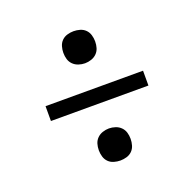

<svg xmlns="http://www.w3.org/2000/svg" viewBox="-94 -680 688 681"><g transform="rotate(-20 250.0 -340.0)"><path d="M250 -463Q238 -463 226 -467Q214 -471 205.5 -479.5Q197 -488 193.5 -499.5Q190 -511 190 -524Q190 -536 193.5 -548Q197 -560 205.5 -568.5Q214 -577 226 -580.5Q238 -584 250 -584Q262 -584 274 -580.5Q286 -577 294.5 -568.5Q303 -560 306.5 -548Q310 -536 310 -524Q310 -511 306.5 -499.5Q303 -488 294.5 -479.5Q286 -471 274 -467Q262 -463 250 -463ZM66 -312V-368H434V-312ZM250 -96Q238 -96 226 -99.5Q214 -103 205.5 -111.5Q197 -120 193.5 -132Q190 -144 190 -156Q190 -169 193.5 -180.5Q197 -192 205.5 -200.5Q214 -209 226 -213Q238 -217 250 -217Q262 -217 274 -213Q286 -209 294.5 -200.5Q303 -192 306.5 -180.5Q310 -169 310 -156Q310 -144 306.5 -132Q303 -120 294.5 -111.5Q286 -103 274 -99.5Q262 -96 250 -96Z"/></g></svg>

Font: Iosevka Term Light
Style: Regular
Weight: 300
Monospace: yes
Designer: Belleve Invis
Foundry: Belleve Invis
Version: Version 9.0.1; ttfautohint (v1.8.3)